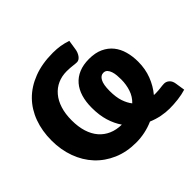

<svg xmlns="http://www.w3.org/2000/svg" viewBox="-171 -947 1165 1165"><g transform="rotate(-45 412.0 -364.0)"><path d="M817.5 -13.5Q785.5 -3.5 747.8 1Q710 5.5 674 5.5Q641 5.5 605.2 -1.5Q569.5 -8.5 534 -23.5Q499 -8 461.2 0Q423.5 8 384 8Q303.5 8 238 -20.2Q172.5 -48.5 126.2 -98.2Q80 -148 55 -216.2Q30 -284.5 30 -364.5Q30 -446 55 -514.2Q80 -582.5 128.2 -631.5Q176.5 -680.5 248 -708Q319.5 -735.5 412.5 -735.5Q430.5 -735.5 445.8 -734.2Q461 -733 475.2 -730.8Q489.5 -728.5 503.8 -724.8Q518 -721 534 -716L524.5 -654.5Q523 -642.5 518.5 -631Q514 -619.5 507.5 -610.5Q501 -601.5 492.8 -596.2Q484.5 -591 475 -591Q466.5 -591 458.2 -592Q450 -593 440.8 -594Q431.5 -595 419.8 -596Q408 -597 392.5 -597Q350.5 -597 315.8 -581.5Q281 -566 255.8 -536.2Q230.5 -506.5 216.8 -463.2Q203 -420 203 -364.5Q203 -309 216.5 -266Q230 -223 255.5 -193.2Q281 -163.5 317.5 -147.5Q354 -131.5 400 -131Q373.5 -169 358.2 -218.8Q343 -268.5 343 -332.5Q343 -383.5 355.2 -424.2Q367.5 -465 392.2 -494Q417 -523 454.2 -538.5Q491.5 -554 541 -554Q594 -554 631.8 -536.5Q669.5 -519 693.8 -488.8Q718 -458.5 729.2 -418Q740.5 -377.5 740.5 -331Q740.5 -269 720.2 -216Q700 -163 664.5 -120.5Q669.5 -120 673.8 -120Q678 -120 682 -120Q694.5 -120 704.5 -121Q714.5 -122 723.2 -123Q732 -124 740 -125Q748 -126 756.5 -126Q775.5 -126 790 -112.8Q804.5 -99.5 808 -75ZM543 -433Q519.5 -433 505.8 -407.2Q492 -381.5 492 -328Q492 -273.5 504.5 -237.2Q517 -201 536 -177.5Q565.5 -205.5 578.5 -244.8Q591.5 -284 591.5 -327.5Q591.5 -344 590 -362.5Q588.5 -381 583.2 -396.8Q578 -412.5 568.5 -422.8Q559 -433 543 -433Z"/></g></svg>

Font: Lato
Style: Regular
Weight: 900
Designer: Lukasz Dziedzic with Adam Twardoch and Botio Nikoltchev
Foundry: tyPoland Lukasz Dziedzic
Version: Version 2.010; 2014-09-01; http://www.latofonts.com/; ttfaut